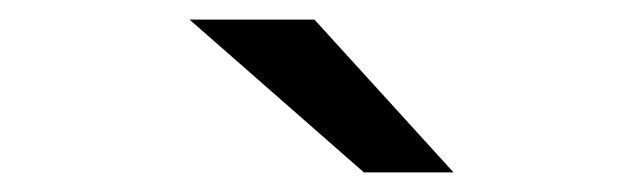

<svg xmlns="http://www.w3.org/2000/svg" viewBox="-20 -752 656 196"><path d="M351.5 -576 173.5 -732H301L443 -576Z"/></svg>

Font: Overpass Mono Medium
Style: Regular
Weight: 500
Monospace: yes
Designer: Delve Withrington, Dave Bailey
Foundry: Delve Fonts LLC
Version: Version 4.000